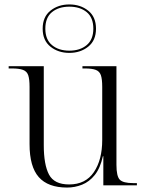

<svg xmlns="http://www.w3.org/2000/svg" viewBox="-20 -834 658 864"><path d="M282 10Q196 10 154.5 -37Q113 -84 113 -185V-443Q113 -478 107 -495.5Q101 -513 83.5 -519.5Q66 -526 33 -526H19V-536H177V-181Q177 -93 200.5 -48.5Q224 -4 291 -4Q365 -4 402.5 -59.5Q440 -115 440 -204V-443Q440 -478 434 -495.5Q428 -513 411 -519.5Q394 -526 361 -526H351V-536H504V-92Q504 -41 519 -25.5Q534 -10 579 -10H596V0H445V-131H443Q431 -77 406.5 -46.5Q382 -16 349.5 -3Q317 10 282 10ZM292 -596Q242 -596 207 -624Q172 -652 172 -705Q172 -758 207 -786Q242 -814 292 -814Q342 -814 377 -786Q412 -758 412 -705Q412 -652 377 -624Q342 -596 292 -596ZM292 -606Q340 -606 370 -631Q400 -656 400 -705Q400 -755 370 -779.5Q340 -804 292 -804Q244 -804 214 -779.5Q184 -755 184 -705Q184 -656 214 -631Q244 -606 292 -606Z"/></svg>

Font: Noto Serif Display Light
Style: Regular
Weight: 300
Designer: Monotype Design Team
Foundry: Monotype Imaging Inc.
Version: Version 2.009